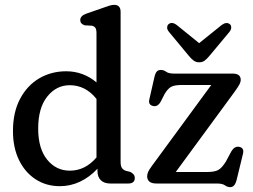

<svg xmlns="http://www.w3.org/2000/svg" viewBox="-20 -757 1044 792"><path d="M33.5 -216.5Q33.5 -294 62.8 -349.2Q92 -404.5 141.8 -433.8Q191.5 -463 253 -463Q289 -463 320.8 -451Q352.5 -439 378 -417V-620.5Q378 -636 373.2 -642.5Q368.5 -649 358.5 -651L329.5 -652.5Q311 -658.5 311 -674Q311 -691.5 335.5 -700.5L406 -725Q421.5 -730.5 431.8 -733.8Q442 -737 451 -737Q477.5 -737 477.5 -708V-89Q477.5 -72 483 -64Q488.5 -56 499 -52.5L517 -48Q536 -39 536 -23Q536 0 509 0H434.5Q410 0 396 -13.5Q382 -27 382 -52V-61Q350 -26.5 310.5 -7.8Q271 11 227 11Q170.5 11 126.8 -17.5Q83 -46 58.2 -97.2Q33.5 -148.5 33.5 -216.5ZM137.5 -227Q137.5 -144 174.5 -98.5Q211.5 -53 268 -53Q331.5 -53 378 -107.5V-349Q333 -405.5 267.5 -405.5Q212.5 -405.5 175 -358.8Q137.5 -312 137.5 -227ZM947.5 -378 705 -47.5H833.5Q866 -47.5 881 -56.2Q896 -65 912 -91L934.5 -133Q947.5 -154.5 966 -151.5Q988 -147.5 982.5 -123.5L956.5 -16.5Q949 15 930 15Q918 15 907.8 7.5Q897.5 0 875 0H626Q605 0 596 -8.2Q587 -16.5 587 -29.5Q587 -38.5 591 -47.8Q595 -57 606.5 -72.5L851.5 -406.5H731.5Q701.5 -406.5 687.2 -399.5Q673 -392.5 659.5 -370L643 -338Q631 -316 612.5 -319.5Q590.5 -324 596 -347L617 -439Q621 -456 627 -462.2Q633 -468.5 643.5 -468.5Q655.5 -468.5 665.5 -461Q675.5 -453.5 697.5 -453.5H939Q973 -453.5 973 -427.5Q973 -419 967.5 -408.5Q962 -398 947.5 -378ZM843.5 -526Q833.5 -514 824.2 -507Q815 -500 802 -500Q788.5 -500 779 -507Q769.5 -514 759.5 -526L677 -625.5Q669 -635 669.5 -643.8Q670 -652.5 675 -657Q689 -669 709.5 -653.5L801.5 -579L894 -653.5Q914 -668.5 928.5 -657Q933.5 -652.5 933.8 -643.8Q934 -635 926.5 -625.5Z"/></svg>

Font: Fraunces 72pt S100
Style: Regular
Weight: 400
Version: Version 1.000; ttfautohint (v1.8.3)